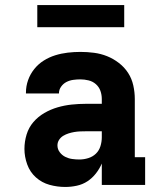

<svg xmlns="http://www.w3.org/2000/svg" viewBox="-20 -734 640 762"><path d="M239 8Q207 8 176.5 -0.5Q146 -9 122.5 -30Q99 -51 88 -81.5Q77 -112 77 -143Q77 -172 85.5 -200Q94 -228 112.5 -249.5Q131 -271 156 -285.5Q181 -300 208.5 -308Q236 -316 264.5 -319Q293 -322 321 -322H384V-341Q384 -358 378.5 -373.5Q373 -389 360.5 -400Q348 -411 331.5 -415Q315 -419 299 -419Q285 -419 270.5 -417Q256 -415 243.5 -408.5Q231 -402 222.5 -390Q214 -378 214 -364V-363H83V-367Q83 -392 91.5 -416Q100 -440 116 -460Q132 -480 153.5 -493.5Q175 -507 199 -514.5Q223 -522 248.5 -525Q274 -528 299 -528Q326 -528 353 -524.5Q380 -521 405 -511Q430 -501 452 -484Q474 -467 488.5 -444.5Q503 -422 509 -395Q515 -368 515 -341V-110H556V0H384V-85Q375 -64 360.5 -45.5Q346 -27 327 -14.5Q308 -2 285 3Q262 8 239 8ZM295 -101Q313 -101 330.5 -106.5Q348 -112 360.5 -124Q373 -136 378.5 -153.5Q384 -171 384 -189V-213H322Q310 -213 298 -212.5Q286 -212 274.5 -210Q263 -208 252 -204.5Q241 -201 231 -195Q221 -189 214.5 -179Q208 -169 208 -157Q208 -142 217 -130Q226 -118 239 -111.5Q252 -105 266.5 -103Q281 -101 295 -101ZM128 -626V-714H473V-626Z"/></svg>

Font: Iosevka HT Extrabold Extended
Style: Regular
Weight: 800
Width: 7
Monospace: yes
Designer: Belleve Invis
Foundry: Belleve Invis
Version: Version 32.3.0; ttfautohint (v1.8.4)